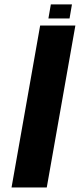

<svg xmlns="http://www.w3.org/2000/svg" viewBox="-20 -832 354 852"><path d="M187.5 0H31.2L158.2 -718.8H314.5ZM194.8 -750 205.6 -812.5H299.3L288.6 -750Z"/></svg>

Font: Signwood
Style: Italic
Weight: 400
Italic angle: -10°
Designer: GGBotNet
Foundry: GGBotNet
Version: 0.95